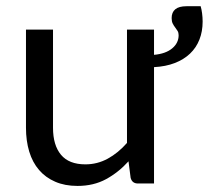

<svg xmlns="http://www.w3.org/2000/svg" viewBox="-20 -604 687 632"><path d="M640.5 -583.5Q643.5 -573.5 645.2 -560.2Q647 -547 647 -533Q647 -500.5 636.5 -473.8Q626 -447 605.5 -427.5Q585 -408 555.2 -396.5Q525.5 -385 487 -383V0H434Q415 0 410 -18.5L403 -73Q370 -36.5 329 -14.2Q288 8 235 8Q193.5 8 161.8 -5.8Q130 -19.5 108.5 -44.5Q87 -69.5 76.2 -105Q65.5 -140.5 65.5 -183.5V-506.5H154.5V-183.5Q154.5 -126 180.8 -94.5Q207 -63 261 -63Q300.5 -63 334.8 -81.8Q369 -100.5 398 -133.5V-506.5H487V-423.5Q525.5 -427 546.8 -444.8Q568 -462.5 568 -488Q568 -496.5 564.5 -502.2Q561 -508 556.5 -513.8Q552 -519.5 548.5 -526.5Q545 -533.5 545 -544.5Q545 -563.5 557 -573.5Q569 -583.5 594 -583.5Z"/></svg>

Font: Lato-Regular
Style: Regular
Weight: 400
Designer: Lukasz Dziedzic with Adam Twardoch and Botio Nikoltchev
Foundry: tyPoland Lukasz Dziedzic
Version: Version 2.015; 2015-08-06; http://www.latofonts.com/